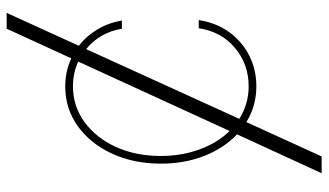

<svg xmlns="http://www.w3.org/2000/svg" viewBox="-222 -545 972 568"><g transform="rotate(-90 264.0 -261.0)"><path d="M509.9 -727.3 412.6 -513.8Q441.4 -491.5 460.9 -459Q480.5 -426.5 487.2 -386.4H463.1Q452.1 -451.7 402.7 -492.2L196.4 -39.1Q240.1 -11.4 292.6 -11.4Q358 -11.4 406.2 -51.8Q454.5 -92.3 464.5 -159.1H488.6Q480.8 -107.6 453.1 -69.2Q425.4 -30.9 383.9 -9.8Q342.3 11.4 292.6 11.4Q235.1 11.4 186.8 -18.1L85.2 204.5H35.5L150.6 -45.8Q110.1 -83.8 87 -142.2Q63.9 -200.6 63.9 -271.3Q63.9 -351.2 93.4 -415.3Q122.9 -479.4 174.5 -516.7Q226.2 -554 292.6 -554Q336.6 -554 375.4 -536.2L463.1 -727.3ZM365.8 -515.6Q331.7 -531.2 292.6 -531.2Q234 -531.2 187.3 -497.3Q140.6 -463.4 113.6 -404.7Q86.6 -345.9 86.6 -271.3Q86.6 -209.2 106.2 -156.2Q125.7 -103.3 160.5 -67.8Z"/></g></svg>

Font: Inter UI Thin
Style: Regular
Weight: 100
Designer: Rasmus Andersson
Foundry: rsms
Version: 3.2;8d6f07862